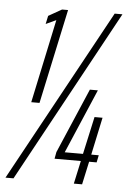

<svg xmlns="http://www.w3.org/2000/svg" viewBox="-61 -726 512 764"><g transform="rotate(5 195.0 -344.0)"><path d="M66 -308 137 -642 96 -623 103 -656 156 -686H180L99 -308ZM-10 0 366 -688H397L22 0ZM263 0 283 -92H178L183 -119L294 -378H326L216 -121H289L322 -271H354L322 -121H352L346 -92H316L296 0Z"/></g></svg>

Font: Saira UltraCondensed ExtraLight
Style: Italic
Weight: 250
Width: 1
Italic angle: -12°
Designer: Hector Gatti with collaboration of the Omnibus-Type team
Foundry: Omnibus-Type
Version: Version 1.101